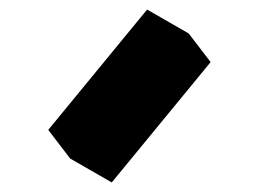

<svg xmlns="http://www.w3.org/2000/svg" viewBox="-20 -991 560 402"><path d="M168 -669 375 -921 421 -861 214 -609ZM375 -921 168 -669 81 -719 288 -971ZM168 -669 214 -609 127 -659 81 -719Z"/></svg>

Font: Nabla
Style: Regular
Weight: 400
Designer: Arthur Reinders Folmer
Foundry: Typearture
Version: Version 1.002